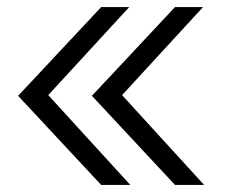

<svg xmlns="http://www.w3.org/2000/svg" viewBox="-20 -521 638 541"><path d="M344 -501 116 -253 347 0H265L31 -251L265 -501ZM552 -501 324 -253 555 0H473L239 -251L473 -501Z"/></svg>

Font: Red Hat Display
Style: Regular
Weight: 400
Designer: Pentagram / MCKL
Foundry: Pentagram / MCKL
Version: Version 1.003; Red Hat Display